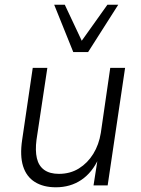

<svg xmlns="http://www.w3.org/2000/svg" viewBox="-20 -787 597 815"><path d="M217 8Q164 8 128 -14.5Q92 -37 78 -81.5Q64 -126 74 -193L119 -499H181L135 -194Q129 -148 136.5 -115.5Q144 -83 167.5 -66Q191 -49 230 -49Q278 -49 315 -72Q352 -95 376 -134Q400 -173 408 -223L448 -499H511L437 0H377L395 -115H399Q372 -55 325.5 -23.5Q279 8 217 8ZM291 -566 210 -767H255L327 -614L436 -767H482L354 -566Z"/></svg>

Font: Nunitoga
Style: Light Italic
Weight: 300
Italic angle: -9°
Designer: Vernon Adams
Foundry: Vernon Adams
Version: Version 1.0